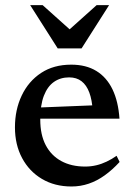

<svg xmlns="http://www.w3.org/2000/svg" viewBox="-20 -700 511 732"><path d="M251.5 -453.5Q308 -453.5 347.2 -429.5Q386.5 -405.5 408.8 -359.5Q431 -313.5 435.5 -247.5H113V-289.5L375.5 -300L333.5 -278Q331 -319 320.5 -347.2Q310 -375.5 291 -390.2Q272 -405 243.5 -405Q210.5 -405 185.8 -387.8Q161 -370.5 147.2 -334.8Q133.5 -299 133.5 -244Q133.5 -186.5 154.2 -146.8Q175 -107 213.5 -86Q252 -65 304.5 -65Q326.5 -65 346.8 -69.8Q367 -74.5 386.5 -83.8Q406 -93 424.5 -106L436 -82.5Q408.5 -52.5 379.2 -31.5Q350 -10.5 318.5 0.2Q287 11 252.5 11Q188.5 11 140 -17.8Q91.5 -46.5 64.2 -97.5Q37 -148.5 37 -214.5Q37 -281.5 62.8 -335.8Q88.5 -390 136.5 -421.8Q184.5 -453.5 251.5 -453.5ZM258 -577H233L348.5 -680.5H396L291 -515.5H200L95 -680.5H142.5Z"/></svg>

Font: Newsreader 16pt 16pt Medium
Style: Regular
Weight: 500
Version: Version 1.003